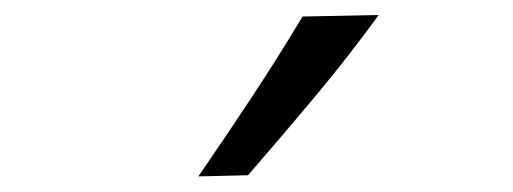

<svg xmlns="http://www.w3.org/2000/svg" viewBox="-20 -838 670 251"><path d="M239.3 -607.4Q275.4 -659.7 309.8 -711.9Q344.2 -764.2 375.5 -816.4L475.1 -818.4Q436 -764.6 392.6 -712.6Q349.1 -660.6 304.2 -608.9Z"/></svg>

Font: Pinar DS2-Regular
Style: Regular
Weight: 400
Designer: Amin Abedi
Version: Version 2.000